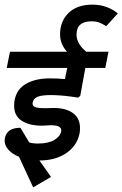

<svg xmlns="http://www.w3.org/2000/svg" viewBox="-53 -689 528 828"><path d="M319 -466H415L401 -396H315L293 -275L283 -268Q267 -270 257 -272Q206 -279 165 -279Q127 -279 109 -271.5Q91 -264 88 -247Q85 -230 104 -225.5Q123 -221 165 -223Q225 -226 258.5 -203.5Q292 -181 292 -137Q292 -121 290 -113Q279 -60 232.5 -28.5Q186 3 117 3L167 74L90 119L29 -13Q1 -24 -16 -42.5Q-33 -61 -33 -82Q-33 -89 -32 -93Q-23 -138 35 -138L73 -75Q87 -70 110 -70Q156 -70 181.5 -85.5Q207 -101 211 -123Q215 -149 166 -149L149 -148L129 -147Q72 -147 39.5 -169Q7 -191 8 -235Q8 -249 10 -257Q19 -305 60 -328Q101 -351 161 -351Q196 -351 227 -348L237 -396H-24L-10 -466H236Q206 -499 206 -541Q206 -597 242.5 -633Q279 -669 346 -669Q380 -669 408.5 -658Q437 -647 455 -631L405 -576Q390 -586 376 -591.5Q362 -597 342 -597Q277 -597 277 -540Q277 -500 319 -466Z"/></svg>

Font: Cambay Devanagari
Style: Bold Italic
Weight: 700
Designer: Pooja Saxena
Foundry: Pooja Saxena
Version: Version 1.005;PS 001.005;hotconv 1.0.70;makeotf.lib2.5.58329